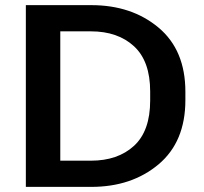

<svg xmlns="http://www.w3.org/2000/svg" viewBox="-20 -731 798 751"><path d="M81.1 0H336.9Q495.1 0 600.1 -88.1Q705.1 -176.3 705.1 -339.4V-372.1Q705.1 -535.2 600.1 -623Q495.1 -710.9 336.9 -710.9H81.1ZM215.8 -102.5V-608.4H335.4Q440.9 -608.4 504.2 -550Q567.4 -491.7 567.4 -373V-337.9Q567.4 -218.8 504.2 -160.6Q440.9 -102.5 335.4 -102.5Z"/></svg>

Font: Roboto Flex
Style: wght 600 wdth 140 opsz 13.0 GRAD 0.00 slnt 0.00 XTRA 468 XOPQ 96 YOPQ 79 YTLC 514 YTUC 712 YTAS 750 YTDE -203.00 YTFI 738
Weight: 600
Width: 8
Designer: Berlow after Robertson
Foundry: Google
Version: Version 3.100